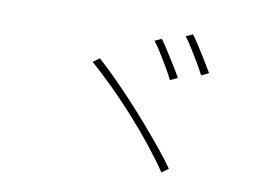

<svg xmlns="http://www.w3.org/2000/svg" viewBox="-67 -825 1134 802"><g transform="rotate(10 500.0 -423.5)"><path d="M566 -678Q578 -662 595.5 -634.5Q613 -607 631 -578Q649 -549 660 -529L629 -514Q619 -535 602 -564Q585 -593 567.5 -621Q550 -649 537 -665ZM691 -719Q703 -703 720.5 -676Q738 -649 755.5 -620.5Q773 -592 785 -571L754 -556Q743 -578 726 -606.5Q709 -635 692 -662.5Q675 -690 662 -706ZM325 -553Q360 -522 398.5 -483.5Q437 -445 477 -402Q517 -359 555 -315Q593 -271 627.5 -229Q662 -187 689 -149L661 -128Q628 -177 584.5 -231.5Q541 -286 492 -340.5Q443 -395 393 -444.5Q343 -494 298 -533Z"/></g></svg>

Font: Noto Sans TC Thin
Style: Regular
Weight: 100
Designer: Ryoko NISHIZUKA 西塚涼子 (kana, bopomofo & ideographs); Paul D. Hunt (Latin, Greek & Cyrillic); Sandoll Communications 산돌커뮤니
Foundry: Adobe
Version: Version 2.004-H2;hotconv 1.0.118;makeotfexe 2.5.65603